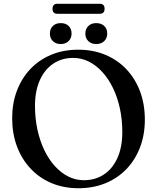

<svg xmlns="http://www.w3.org/2000/svg" viewBox="-20 -980 834 1018"><path d="M395 -716.5Q474 -716.5 539 -689.2Q604 -662 650.8 -612.2Q697.5 -562.5 722.8 -494.8Q748 -427 748 -345.5Q748 -266 722.8 -199.5Q697.5 -133 651 -84.2Q604.5 -35.5 539.8 -8.8Q475 18 396 18Q317.5 18 253 -9.2Q188.5 -36.5 141.8 -86.5Q95 -136.5 69.8 -204.2Q44.5 -272 44.5 -353.5Q44.5 -433 69.8 -499.2Q95 -565.5 141.2 -614.2Q187.5 -663 252 -689.8Q316.5 -716.5 395 -716.5ZM628.5 -280.5Q628.5 -346.5 615.5 -405.8Q602.5 -465 578.8 -513.8Q555 -562.5 522.5 -598.2Q490 -634 450.8 -653.5Q411.5 -673 368.5 -673Q307.5 -673 262 -642.2Q216.5 -611.5 191 -554.5Q165.5 -497.5 165.5 -418Q165.5 -352 178.5 -292.5Q191.5 -233 215 -184Q238.5 -135 271 -99.2Q303.5 -63.5 342.2 -44Q381 -24.5 424.5 -24.5Q485.5 -24.5 531.5 -55.2Q577.5 -86 603 -143.2Q628.5 -200.5 628.5 -280.5ZM302 -746.5Q276 -746.5 260.2 -762Q244.5 -777.5 244.5 -802Q244.5 -827 260.2 -842.2Q276 -857.5 302 -857.5Q328.5 -857.5 344 -842.2Q359.5 -827 359.5 -802Q359.5 -778 344 -762.2Q328.5 -746.5 302 -746.5ZM490 -746.5Q464 -746.5 448.2 -762Q432.5 -777.5 432.5 -802Q432.5 -826.5 448.2 -842Q464 -857.5 490 -857.5Q517 -857.5 532.8 -842.2Q548.5 -827 548.5 -802Q548.5 -778 532.8 -762.2Q517 -746.5 490 -746.5ZM258.5 -933Q258.5 -946.5 265 -953.2Q271.5 -960 283.5 -960H509.5Q521.5 -960 528 -953.5Q534.5 -947 534.5 -933.5Q534.5 -920 528 -913.5Q521.5 -907 509.5 -907H283.5Q271.5 -907 265 -913.5Q258.5 -920 258.5 -933Z"/></svg>

Font: Fraunces 16pt
Style: Regular
Weight: 400
Version: Version 1.000;[b76b70a41]